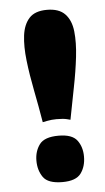

<svg xmlns="http://www.w3.org/2000/svg" viewBox="-46 -595 347 635"><g transform="rotate(-5 127.5 -277.0)"><path d="M136 9Q88 9 72 -14Q56 -37 56 -69Q56 -100 72.5 -122.5Q89 -145 136 -145Q181 -145 197.5 -123Q214 -101 214 -69Q214 -36 197.5 -13.5Q181 9 136 9ZM88 -194Q79 -248 68.5 -301Q58 -354 52.5 -401.5Q47 -449 51.5 -485Q56 -521 75 -542Q94 -563 134 -563Q174 -563 194 -542Q214 -521 218 -484Q222 -447 216.5 -399.5Q211 -352 200.5 -299.5Q190 -247 180 -194Q180 -194 168.5 -197Q157 -200 134 -200Q118 -200 103 -197Q88 -194 88 -194Z"/></g></svg>

Font: Darker Grotesque Light Black
Style: Regular
Weight: 900
Version: Version 1.000;gftools[0.9.28]